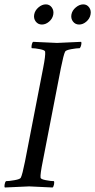

<svg xmlns="http://www.w3.org/2000/svg" viewBox="-27 -833 425 856"><path d="M227.1 -641.6Q239.3 -641.6 334.5 -646.5Q337.4 -642.6 335 -632.3Q332.5 -622.1 328.6 -618.2Q314.9 -618.2 290.5 -613.8Q266.1 -609.4 263.2 -602.5Q256.3 -588.9 244.6 -530.3L163.6 -113.3Q151.9 -55.7 153.8 -41Q154.3 -34.2 177 -29.8Q199.7 -25.4 213.4 -25.4Q215.8 -22 213.9 -11.2Q211.9 -0.5 207.5 2.9Q114.7 -2 103 -2Q89.8 -2 -5.4 2.9Q-8.3 -1 -6.3 -11.2Q-4.4 -21.5 -0.5 -25.4Q13.2 -25.4 38.1 -29.8Q63 -34.2 65.9 -41Q72.8 -54.7 84.5 -113.3L165.5 -530.3Q176.3 -585 174.3 -602.5Q173.8 -609.4 151.1 -613.8Q128.4 -618.2 114.7 -618.2Q112.3 -621.6 114.3 -632.3Q116.2 -643.1 120.6 -646.5Q213.4 -641.6 227.1 -641.6ZM344.2 -813.5Q360.8 -813.5 370.6 -799.8Q380.4 -786.1 376.5 -767.6Q373 -749.5 357.9 -736.6Q342.8 -723.6 325.7 -723.6Q308.6 -723.6 298.3 -737.1Q288.1 -750.5 291.5 -768.6Q294.9 -786.6 311 -800Q327.1 -813.5 344.2 -813.5ZM144.5 -800Q160.2 -813.5 177.2 -813.5Q194.3 -813.5 204.1 -799.6Q213.9 -785.6 210.4 -767.6Q207 -749.5 191.9 -736.6Q176.8 -723.6 159.7 -723.6Q142.6 -723.6 132.3 -737.1Q122.1 -750.5 125.5 -768.6Q128.9 -786.6 144.5 -800Z"/></svg>

Font: Amiri
Style: Slanted
Weight: 400
Italic angle: 9°
Designer: Khaled Hosny
Version: Version 000.107